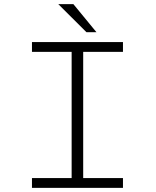

<svg xmlns="http://www.w3.org/2000/svg" viewBox="-20 -902 750 922"><path d="M443 -747.5H395L260 -882H332.5ZM570.5 -653H379.5V-47H570.5V0H133.5V-47H324V-653H133.5V-700H570.5Z"/></svg>

Font: League Mono UltraLight
Style: Regular
Weight: 200
Width: 6
Designer: Tyler Finck
Foundry: The League of Moveable Type / Tyler Finck
Version: Version 2.210